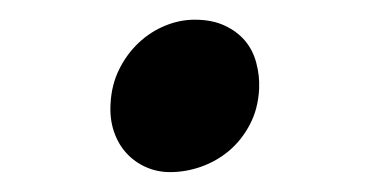

<svg xmlns="http://www.w3.org/2000/svg" viewBox="-20 -480 382 195"><path d="M92.3 -375Q93.3 -394 101.1 -409.7Q108.9 -425.3 120.8 -436.5Q132.8 -447.8 147.7 -453.9Q162.6 -460 177.7 -460Q195.3 -460 208 -454.1Q220.7 -448.2 228.8 -438.7Q236.8 -429.2 240.2 -416.5Q243.7 -403.8 243.2 -390.1Q242.2 -369.6 233.9 -353.8Q225.6 -337.9 212.9 -327.1Q200.2 -316.4 184.6 -310.8Q168.9 -305.2 152.8 -305.2Q139.6 -305.2 128.2 -310.3Q116.7 -315.4 108.4 -324.5Q100.1 -333.5 95.7 -346.4Q91.3 -359.4 92.3 -375Z"/></svg>

Font: Brush Lettering One
Style: Bold Italic
Weight: 400
Italic angle: -7°
Designer: Eben Sorkin
Foundry: Eben Sorkin
Version: Version 1.001